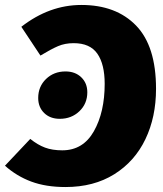

<svg xmlns="http://www.w3.org/2000/svg" viewBox="-36 -737 657 774"><path d="M-16 -69 86 -177Q116 -153 145.5 -142Q175 -131 215 -131Q299 -131 342.5 -208Q386 -285 386 -399Q386 -478 356.5 -520.5Q327 -563 261 -563Q226 -563 198 -551Q170 -539 127 -513L50 -629Q163 -717 292 -717Q432 -717 512.5 -634Q593 -551 593 -379Q593 -265 550 -175.5Q507 -86 424.5 -34.5Q342 17 228 17Q149 17 90 -5Q31 -27 -16 -69ZM118 -342Q118 -388 149.5 -418.5Q181 -449 228 -449Q267 -449 291.5 -425.5Q316 -402 316 -365Q316 -319 284 -288.5Q252 -258 205 -258Q166 -258 142 -281.5Q118 -305 118 -342Z"/></svg>

Font: Fira Sans Black
Style: Italic
Weight: 900
Italic angle: -8°
Designer: Carrois Corporate & Edenspiekermann AG
Foundry: Carrois Corporate GbR & Edenspiekermann AG
Version: Version 4.203